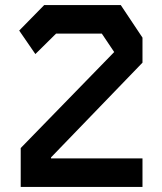

<svg xmlns="http://www.w3.org/2000/svg" viewBox="-20 -740 640 760"><path d="M155 -720 56 -619 120 -526 202 -607H383L432 -534L62 -154V0H544V-113H182V-117L544 -492V-591L458 -720Z"/></svg>

Font: Kode Mono
Style: Bold
Weight: 700
Monospace: yes
Designer: Isa Ozler
Foundry: Kadena LLC
Version: Version 1.206;gftools[0.9.28]